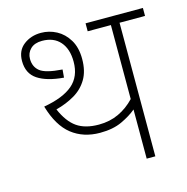

<svg xmlns="http://www.w3.org/2000/svg" viewBox="-96 -723 792 815"><g transform="rotate(-15 300.0 -316.0)"><path d="M488 -587V0H450V-216Q424 -194 384.5 -175.5Q345 -157 288 -157Q215 -157 164 -197Q113 -237 87 -326Q173 -341 215 -377Q257 -413 257 -478Q257 -534 229 -566Q201 -598 150 -598Q117 -598 99 -580.5Q81 -563 81 -537Q81 -502 105.5 -482.5Q130 -463 203 -458L200 -423Q126 -429 86 -455.5Q46 -482 46 -537Q46 -583 78 -607.5Q110 -632 154 -632Q190 -632 222 -615Q254 -598 274.5 -564Q295 -530 295 -480Q295 -427 274 -391.5Q253 -356 216.5 -334.5Q180 -313 134 -301Q159 -243 195.5 -217.5Q232 -192 292 -192Q340 -192 379.5 -210.5Q419 -229 450 -262V-587H348V-622H600V-587Z"/></g></svg>

Font: Noto Sans ExtraLight
Style: Regular
Weight: 200
Designer: Monotype Design Team
Foundry: Monotype Imaging Inc.
Version: Version 2.007